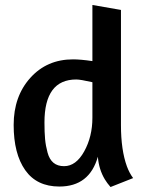

<svg xmlns="http://www.w3.org/2000/svg" viewBox="-20 -745 576 773"><path d="M516 -28 425 8Q411 -8 402 -23Q378 -63 374 -114Q340 6 219 6Q128 6 81.5 -60Q35 -126 35 -242Q35 -357 102 -431.5Q169 -506 274 -506Q305 -506 352 -499V-725L467 -705V-241Q467 -141 491 -75Q501 -48 516 -28ZM238 -76Q286 -76 319 -135.5Q352 -195 352 -271V-414Q304 -425 287 -425Q159 -425 159 -252Q159 -212 161.5 -185Q164 -158 171.5 -130.5Q179 -103 195.5 -89.5Q212 -76 238 -76Z"/></svg>

Font: Amaranth
Style: Regular
Weight: 400
Designer: Gesine Todt
Foundry: Gesine Todt
Version: Version 1.000